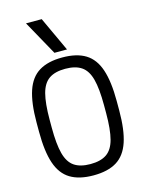

<svg xmlns="http://www.w3.org/2000/svg" viewBox="-145 -1085 890 1180"><g transform="rotate(-15 300.0 -495.0)"><path d="M300 10Q209 10 152.5 -24.5Q96 -59 70.5 -135Q45 -211 45 -335V-395Q45 -519 70.5 -595Q96 -671 152.5 -705.5Q209 -740 300 -740Q392 -740 448 -705.5Q504 -671 529.5 -595Q555 -519 555 -395V-335Q555 -211 529.5 -135Q504 -59 448 -24.5Q392 10 300 10ZM300 -62Q365 -62 403 -88Q441 -114 457 -174.5Q473 -235 473 -340V-390Q473 -495 457 -555.5Q441 -616 403 -642Q365 -668 300 -668Q235 -668 197 -642Q159 -616 143 -555.5Q127 -495 127 -390V-340Q127 -235 143 -174.5Q159 -114 197 -88Q235 -62 300 -62ZM262 -780 140 -1000H240L342 -780Z"/></g></svg>

Font: M PLUS Code Latin 60
Style: Regular
Weight: 400
Width: 7
Monospace: yes
Designer: Coji Morishita
Foundry: UNDERFOREST DESIGN
Version: Version 1.005; ttfautohint (v1.8.3)